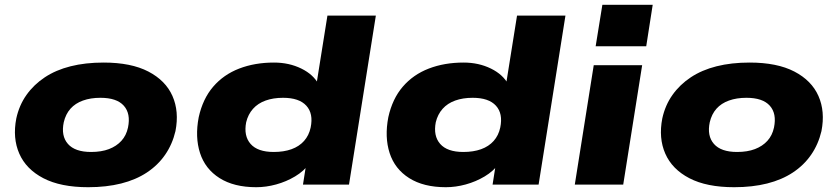

<svg xmlns="http://www.w3.org/2000/svg" viewBox="-20 -770 3495 801"><path d="M348 11Q233 11 161 -26.5Q89 -64 60.5 -129Q32 -194 48 -276Q60 -331 90.5 -374Q121 -417 167 -447.5Q213 -478 274.5 -493.5Q336 -509 412 -509Q527 -509 599 -471.5Q671 -434 699.5 -369.5Q728 -305 712 -223Q699 -168 669 -124.5Q639 -81 593 -50.5Q547 -20 485.5 -4.5Q424 11 348 11ZM360 -136Q403 -136 434.5 -148Q466 -160 486.5 -182.5Q507 -205 514 -238Q526 -296 496.5 -329Q467 -362 399 -362Q358 -362 326 -350.5Q294 -339 274 -316.5Q254 -294 246 -260Q234 -203 263.5 -169.5Q293 -136 360 -136Z M1049 11Q956 11 896 -27Q836 -65 814.5 -131.5Q793 -198 809 -281Q826 -358 869.5 -408.5Q913 -459 978 -484Q1043 -509 1123 -509Q1186 -509 1237 -484Q1288 -459 1310 -417H1300L1346 -705H1548L1436 0H1244L1258 -89H1272Q1248 -56 1211 -34Q1174 -12 1132 -0.5Q1090 11 1049 11ZM1122 -136Q1164 -136 1196 -147.5Q1228 -159 1248.5 -182Q1269 -205 1276 -238Q1288 -296 1258 -329Q1228 -362 1161 -362Q1120 -362 1088 -350.5Q1056 -339 1035.5 -316Q1015 -293 1007 -260Q996 -203 1025.5 -169.5Q1055 -136 1122 -136Z M1840 11Q1747 11 1687 -27Q1627 -65 1605.5 -131.5Q1584 -198 1600 -281Q1617 -358 1660.5 -408.5Q1704 -459 1769 -484Q1834 -509 1914 -509Q1977 -509 2028 -484Q2079 -459 2101 -417H2091L2137 -705H2339L2227 0H2035L2049 -89H2063Q2039 -56 2002 -34Q1965 -12 1923 -0.5Q1881 11 1840 11ZM1913 -136Q1955 -136 1987 -147.5Q2019 -159 2039.5 -182Q2060 -205 2067 -238Q2079 -296 2049 -329Q2019 -362 1952 -362Q1911 -362 1879 -350.5Q1847 -339 1826.5 -316Q1806 -293 1798 -260Q1787 -203 1816.5 -169.5Q1846 -136 1913 -136Z M2465 -577 2493 -750H2703L2676 -577ZM2378 0 2457 -498H2659L2580 0Z M3043 11Q2928 11 2856 -26.5Q2784 -64 2755.5 -129Q2727 -194 2743 -276Q2755 -331 2785.5 -374Q2816 -417 2862 -447.5Q2908 -478 2969.5 -493.5Q3031 -509 3107 -509Q3222 -509 3294 -471.5Q3366 -434 3394.5 -369.5Q3423 -305 3407 -223Q3394 -168 3364 -124.5Q3334 -81 3288 -50.5Q3242 -20 3180.5 -4.5Q3119 11 3043 11ZM3055 -136Q3098 -136 3129.5 -148Q3161 -160 3181.5 -182.5Q3202 -205 3209 -238Q3221 -296 3191.5 -329Q3162 -362 3094 -362Q3053 -362 3021 -350.5Q2989 -339 2969 -316.5Q2949 -294 2941 -260Q2929 -203 2958.5 -169.5Q2988 -136 3055 -136Z"/></svg>

Font: Nunito Sans 10pt Expanded Black
Style: Italic
Weight: 900
Width: 7
Italic angle: -9°
Designer: Vernon Adams
Foundry: Vernon Adams
Version: Version 3.101;gftools[0.9.27]